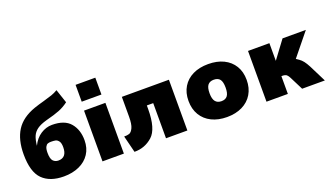

<svg xmlns="http://www.w3.org/2000/svg" viewBox="-72 -1247 3003 1756"><g transform="rotate(-20 1429.5 -369.0)"><path d="M39 -306Q39 -448 96 -538Q153 -628 282 -673Q326 -688 378 -702Q431 -717 461.5 -727.5Q492 -738 522 -756L567 -622Q523 -589 475.5 -570Q428 -551 342 -529Q281 -512 248 -488Q215 -464 200.5 -429.5Q186 -395 180 -339Q211 -404 263.5 -438Q316 -472 374 -472Q496 -472 551.5 -406.5Q607 -341 607 -239Q607 -162 570 -106Q533 -50 467.5 -20.5Q402 9 318 9Q183 9 111 -63Q39 -135 39 -306ZM402 -246Q402 -286 388 -304.5Q374 -323 356.5 -326.5Q339 -330 313 -330Q294 -330 281 -325Q268 -320 258.5 -301.5Q249 -283 249 -245Q249 -188 268.5 -166.5Q288 -145 320 -145Q402 -145 402 -246Z M695 -494H903V0H695ZM895 -742V-578H703V-742Z M959 -146Q988 -145 1009 -152Q1030 -159 1046.5 -193.5Q1063 -228 1063 -302V-494H1521V0H1313V-342H1251V-308Q1251 -114 1176 -47.5Q1101 19 1000 18Z M1623 -250Q1623 -329 1658 -386.5Q1693 -444 1756.5 -475Q1820 -506 1906 -506Q1992 -506 2055.5 -475Q2119 -444 2154 -386.5Q2189 -329 2189 -250Q2189 -171 2154 -112.5Q2119 -54 2055 -22.5Q1991 9 1906 9Q1821 9 1757 -22.5Q1693 -54 1658 -112.5Q1623 -171 1623 -250ZM1984 -250Q1984 -306 1965 -330Q1946 -354 1906 -354Q1867 -354 1847.5 -330Q1828 -306 1828 -250Q1828 -195 1848 -170Q1868 -145 1907 -145Q1946 -145 1965 -169.5Q1984 -194 1984 -250Z M2777 -164 2859 0H2638L2573 -129Q2563 -150 2550 -161.5Q2537 -173 2507 -173H2499V0H2291V-494H2499V-322L2627 -494H2854L2677 -276Q2683 -272 2704 -257.5Q2725 -243 2741.5 -221.5Q2758 -200 2777 -164Z"/></g></svg>

Font: Nunito Sans Heavy
Style: Regular
Weight: 400
Designer: Vernon Adams
Foundry: Vernon Adams
Version: Version 2.500